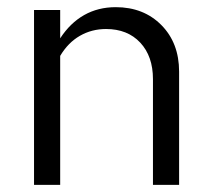

<svg xmlns="http://www.w3.org/2000/svg" viewBox="-20 -516 592 536"><path d="M75 0V-488H148V-409Q176 -452 215 -474Q254 -496 303 -496Q381 -496 430.5 -446Q480 -396 480 -316V0H407V-295Q407 -359 371.5 -397Q336 -435 276 -435Q236 -435 203 -416Q170 -397 148 -360V0Z"/></svg>

Font: Red Hat Text
Style: Regular
Weight: 400
Designer: Pentagram / MCKL
Foundry: Pentagram / MCKL
Version: Version 1.005; Red Hat Text